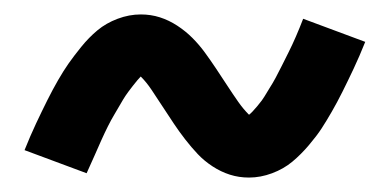

<svg xmlns="http://www.w3.org/2000/svg" viewBox="-20 -458 540 266"><path d="M325 -212Q341 -212 357 -218Q373 -224 385 -234Q397 -244 408 -257Q419 -270 425.5 -280Q432 -290 439.5 -303Q447 -316 454.5 -331Q462 -346 470 -363Q478 -380 486 -400L400 -432Q395 -419 390 -407.5Q385 -396 380 -386Q375 -376 370.5 -367Q366 -358 362 -350.5Q358 -343 353.5 -336Q349 -329 346.5 -324.5Q344 -320 336.5 -311Q329 -302 325 -299Q317 -307 310 -317Q303 -327 294.5 -340Q286 -353 279 -363.5Q272 -374 264 -385Q256 -396 246.5 -405.5Q237 -415 225.5 -422.5Q214 -430 201.5 -434Q189 -438 175 -438Q159 -438 143 -432Q127 -426 115 -416Q103 -406 92.5 -393Q82 -380 75 -370Q68 -360 60.5 -347Q53 -334 45.5 -319Q38 -304 30 -287Q22 -270 14 -250L100 -218Q106 -231 111 -242.5Q116 -254 120.5 -264Q125 -274 129.5 -283Q134 -292 138.5 -299.5Q143 -307 147 -314Q151 -321 154 -325.5Q157 -330 164 -339Q171 -348 175 -352Q183 -344 190 -333.5Q197 -323 205.5 -310Q214 -297 221 -286.5Q228 -276 236.5 -265Q245 -254 254 -244.5Q263 -235 274.5 -227.5Q286 -220 298.5 -216Q311 -212 325 -212Z"/></svg>

Font: Iosevka SS08 Medium
Style: Regular
Weight: 500
Monospace: yes
Designer: Belleve Invis
Foundry: Belleve Invis
Version: Version 3.4.3; ttfautohint (v1.8.3)